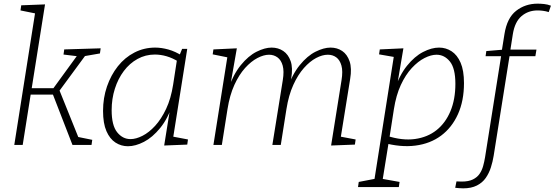

<svg xmlns="http://www.w3.org/2000/svg" viewBox="-20 -792 3030 1049"><path d="M58 0 175 -742 191 -715 92 -735 96 -763 226 -768 152 -302 143 -310H281L266 -302L405 -493L409 -484L327 -494L331 -522L530 -528L526 -500L434 -484L451 -495L301 -291V-308L411 -35L400 -45L484 -28L480 0H376L267 -281L276 -275H136L148 -278L104 0Z M679 7Q642 7 611 -13Q580 -33 561.5 -75.5Q543 -118 543 -186Q543 -257 564.5 -319.5Q586 -382 624 -430Q662 -478 714.5 -505Q767 -532 828 -532Q862 -532 900 -521.5Q938 -511 979 -485L959 -486L975 -525H1003L923 -21L907 -49L1007 -30L1003 -2L877 3L911 -209L924 -226Q898 -145 855.5 -93Q813 -41 766.5 -17Q720 7 679 7ZM693 -32Q723 -32 758.5 -50Q794 -68 827.5 -104.5Q861 -141 887.5 -197Q914 -253 926 -330L948 -473L957 -454Q923 -475 890.5 -484.5Q858 -494 826 -494Q775 -494 731.5 -470Q688 -446 656.5 -404Q625 -362 607.5 -307Q590 -252 590 -190Q590 -107 620 -69.5Q650 -32 693 -32Z M1789 3 1846 -354Q1854 -403 1845.5 -433.5Q1837 -464 1817.5 -478.5Q1798 -493 1771 -493Q1741 -493 1707 -475Q1673 -457 1640.5 -420.5Q1608 -384 1582.5 -328Q1557 -272 1545 -196L1514 0H1468L1525 -354Q1533 -403 1524.5 -433.5Q1516 -464 1496 -478.5Q1476 -493 1450 -493Q1421 -493 1386.5 -475Q1352 -457 1319 -420.5Q1286 -384 1260.5 -328Q1235 -272 1223 -196L1192 0H1146L1224 -492L1241 -475L1142 -495L1146 -522L1274 -528L1237 -317L1224 -299Q1254 -385 1295.5 -436Q1337 -487 1382 -509.5Q1427 -532 1464 -532Q1500 -532 1527.5 -513.5Q1555 -495 1568 -458Q1581 -421 1571 -363L1562 -308L1546 -299Q1576 -385 1617.5 -436Q1659 -487 1704 -509.5Q1749 -532 1786 -532Q1822 -532 1849.5 -513.5Q1877 -495 1890 -457Q1903 -419 1893 -360L1840 -31L1822 -49L1923 -30L1919 -2Z M1936 230 1940 202 2044 182 2023 206 2133 -492 2143 -479 2051 -495 2055 -522 2184 -528 2147 -309 2135 -299Q2162 -381 2203.5 -432.5Q2245 -484 2291.5 -508Q2338 -532 2379 -532Q2416 -532 2447 -512Q2478 -492 2496.5 -449.5Q2515 -407 2515 -338Q2515 -241 2482 -168Q2449 -95 2390 -51Q2331 -7 2249.5 3.5Q2168 14 2071 -13L2104 -17L2068 206L2051 182L2163 202L2159 230ZM2106 -28 2094 -50Q2178 -23 2247 -32.5Q2316 -42 2365 -81Q2414 -120 2441 -184.5Q2468 -249 2468 -334Q2468 -419 2438 -456Q2408 -493 2365 -493Q2335 -493 2299.5 -475Q2264 -457 2230 -420.5Q2196 -384 2170 -328Q2144 -272 2132 -195Z M2511 237Q2499 237 2488 236Q2477 235 2467 234L2474 199Q2478 199 2485.5 199.5Q2493 200 2503 200Q2540 200 2563.5 188.5Q2587 177 2600 158Q2613 139 2619.5 115.5Q2626 92 2630 68L2719 -493L2726 -485H2633L2637 -513L2732 -521L2721 -511L2736 -605Q2750 -694 2800 -733Q2850 -772 2917 -772Q2934 -772 2953 -770Q2972 -768 2990 -761L2978 -726Q2962 -731 2946.5 -733Q2931 -735 2917 -735Q2866 -735 2829.5 -704Q2793 -673 2782 -606L2767 -510L2760 -521H2911L2905 -485H2755L2765 -493L2677 60Q2672 91 2662 122.5Q2652 154 2634 180Q2616 206 2585.5 221.5Q2555 237 2511 237Z"/></svg>

Font: Bitter Thin Light
Style: Italic
Weight: 300
Italic angle: -9°
Version: Version 2.002